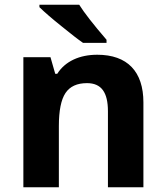

<svg xmlns="http://www.w3.org/2000/svg" viewBox="-20 -786 697 806"><path d="M427.2 -606V-619.1C371.1 -684.1 333 -733.4 312.5 -766.1H145.5V-755.9C167.5 -734.4 198.7 -707.5 238.3 -675.8C277.8 -643.6 308.1 -620.1 328.6 -606ZM582 -356C582 -485.4 515.1 -556.2 388.2 -556.2C314 -556.2 253.4 -528.8 220.2 -476.1H211.9L191.9 -545.9H78.1V0H227.1V-256.8C227.1 -321.3 236.3 -367.7 254.9 -395.5C273.4 -423.3 303.7 -437 345.2 -437C406.2 -437 433.1 -397.5 433.1 -318.8V0H582Z"/></svg>

Font: Noto Reveo Sans
Style: Bold
Weight: 700
Designer: Monotype Design team
Foundry: Monotype Imaging Inc.
Version: Version 1.04